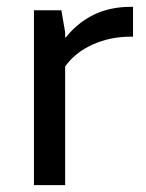

<svg xmlns="http://www.w3.org/2000/svg" viewBox="-20 -540 427 560"><path d="M360 -520H368V-433H360Q301 -433 250 -410Q199 -387 170 -346V0H79V-510H159L170 -446V-431H172Q244 -520 360 -520Z"/></svg>

Font: Varela
Style: Regular
Weight: 400
Designer: Joe Prince
Foundry: Joe Prince
Version: Version 1.000